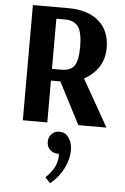

<svg xmlns="http://www.w3.org/2000/svg" viewBox="-64 -695 705 1079"><g transform="rotate(5 289.0 -155.5)"><path d="M77 0V-650H277Q387 -650 449 -596.5Q511 -543 511 -446Q511 -383 480 -336.5Q449 -290 399 -264L549 0H390L268 -236H215V0ZM215 -302H266Q320 -302 341 -332Q362 -362 362 -440Q362 -518 339.5 -551.5Q317 -585 263 -585H215ZM260 339 231 308Q296 248 296 182Q296 180 295.5 176Q295 172 295 170H288Q264 170 246 154Q227 136 227 108Q227 81 246 62Q262 46 288 46Q314 46 331 62L335 67Q361 97 361 145Q361 196 333 250.5Q305 305 260 339Z"/></g></svg>

Font: Arsenal
Style: Bold
Weight: 700
Designer: Andrij Shevchenko
Foundry: Stairsfor
Version: Version 2.001;PS 002.001;hotconv 1.0.88;makeotf.lib2.5.64775